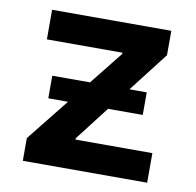

<svg xmlns="http://www.w3.org/2000/svg" viewBox="-66 -613 694 681"><g transform="rotate(10 281.0 -272.5)"><path d="M58.9 0H506.7V-106.5H229.8V-111.2L324.6 -234H449.6V-315.3H387.4L497.5 -457.7V-545.5H68.2V-438.9H340.2V-434.3L245.4 -315.3H109.4V-234H180.4L58.9 -81.7Z"/></g></svg>

Font: Margiela Sans Semi Bold
Style: Regular
Weight: 600
Designer: Stefan Endress, Andreas Faust
Version: Version 1.100;FEAKit 1.0